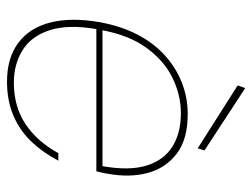

<svg xmlns="http://www.w3.org/2000/svg" viewBox="-108 -616 736 561"><g transform="rotate(90 260.5 -336.0)"><path d="M219 12Q149 12 105 -21.5Q61 -55 46 -115.5Q31 -176 45 -257Q56 -319 80.5 -367Q105 -415 141 -448Q177 -481 221 -498.5Q265 -516 314 -516Q388 -516 430 -483.5Q472 -451 486 -398.5Q500 -346 488 -282Q487 -273 485 -266Q483 -259 481 -249H55L58 -267H466Q480 -346 464 -396.5Q448 -447 408.5 -471.5Q369 -496 311 -496Q259 -496 209 -472Q159 -448 121 -396.5Q83 -345 68 -262L66 -252Q51 -168 68.5 -113.5Q86 -59 127 -33.5Q168 -8 222 -8Q292 -8 343 -42Q394 -76 428 -138H450Q427 -94 395 -60Q363 -26 319 -7Q275 12 219 12ZM414 -545 230 -662 238 -684 420 -565Z"/></g></svg>

Font: DM Sans Thin
Style: Italic
Weight: 250
Italic angle: -10°
Designer: Colophon Foundry, Jonny Pinhorn
Foundry: Colophon Foundry
Version: Version 4.004;gftools[0.9.30]